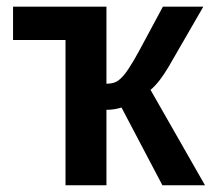

<svg xmlns="http://www.w3.org/2000/svg" viewBox="-20 -548 634 568"><path d="M18.6 -528.3H294.9V-300.3Q307.6 -300.3 317.4 -303.5Q327.1 -306.6 335 -314Q346.2 -323.2 360.6 -345Q375 -366.7 391.6 -397.5L461.9 -528.3H581.5L479.5 -351.6Q450.7 -302.7 425.3 -282.2L586.4 0H460.4L339.4 -230Q331.1 -227.1 319.3 -225.1Q307.6 -223.1 294.9 -223.1V0H173.8V-429.7H18.6Z"/></svg>

Font: Arimo SemiBold
Style: Regular
Weight: 600
Designer: Steve Matteson
Foundry: Monotype Imaging Inc.
Version: Version 1.33